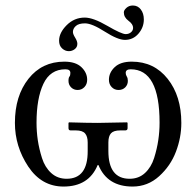

<svg xmlns="http://www.w3.org/2000/svg" viewBox="-20 -666 713 698"><path d="M288.1 -602.1Q318.8 -602.1 370.4 -572Q421.9 -542 437 -542Q448.2 -542 456.1 -548.6Q463.9 -555.2 463.9 -564.9Q463.9 -578.1 447 -590.6Q430.2 -603 430.2 -621.1Q430.2 -628.9 439.7 -637.5Q449.2 -646 462.9 -646Q481 -646 491.9 -631.6Q502.9 -617.2 502.9 -595.2Q502.9 -566.4 483.4 -543.7Q463.9 -521 434.1 -521Q408.2 -521 361.1 -551Q314 -581.1 289.1 -581.1Q266.1 -581.1 255.6 -571.5Q245.1 -562 245.1 -549.8Q245.1 -542 253.2 -529.1Q261.2 -516.1 261.2 -506.8Q261.2 -494.6 251.7 -487.3Q242.2 -480 230 -480Q216.8 -480 205.8 -490Q194.8 -500 194.8 -518.1Q194.8 -546.9 222.4 -574.5Q250 -602.1 288.1 -602.1ZM298.8 -147.9Q298.8 -169.9 289.3 -180.9Q279.8 -191.9 255.9 -191.9H236.8Q229 -191.9 229 -200.2V-219.2L231 -221.2Q298.8 -219.2 335 -219.2L441.9 -221.2L443.8 -219.2V-200.2Q443.8 -192.4 436 -191.9H417Q393.1 -191.9 383.5 -181.4Q374 -170.9 374 -147.9V-117.2Q374 -16.1 451.2 -16.1Q484.4 -16.1 507.1 -37.1Q529.8 -58.1 540.3 -91.6Q550.8 -125 555.4 -156.5Q560.1 -188 560.1 -220.2Q560.1 -414.1 455.1 -414.1Q437 -414.1 437 -400.9Q437 -394 440.9 -387.9Q444.8 -381.8 444.8 -372.1Q444.8 -357.9 435.3 -348.4Q425.8 -338.9 410.9 -338.9Q396 -338.9 386 -349.4Q376 -359.9 376 -376Q376 -401.9 397 -421.9Q418 -441.9 459 -441.9Q540 -441.9 589.6 -379.4Q639.2 -316.9 639.2 -219.2Q639.2 -166 619.6 -114.5Q600.1 -63 558.6 -25.4Q517.1 12.2 461.9 12.2Q370.1 12.2 337.9 -65.9H335Q302.7 12.2 210.9 12.2Q130.9 12.2 82.5 -60.8Q34.2 -133.8 34.2 -219.2Q34.2 -317.4 83.5 -379.6Q132.8 -441.9 213.9 -441.9Q254.9 -441.9 275.9 -421.9Q296.9 -401.9 296.9 -376Q296.9 -359.9 286.9 -349.4Q276.9 -338.9 262.2 -338.9Q248 -338.9 238.5 -348.4Q229 -357.9 229 -372.1Q229 -384.3 232.9 -388.2Q235.8 -392.1 235.8 -400.9Q235.8 -414.1 217.8 -414.1Q162.6 -414.1 137.7 -361.1Q112.8 -308.1 112.8 -220.2Q112.8 -188 117.4 -156.5Q122.1 -125 132.6 -91.6Q143.1 -58.1 166 -37.1Q189 -16.1 222.2 -16.1Q299.3 -16.1 298.8 -117.2Z"/></svg>

Font: Linux Libertine Capitals
Style: Small Caps
Weight: 400
Designer: Philipp H. Poll
Foundry: Philipp H. Poll
Version: Version 5.1.3